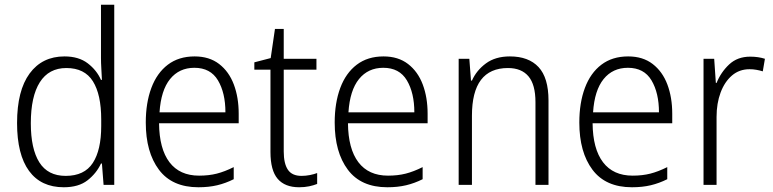

<svg xmlns="http://www.w3.org/2000/svg" viewBox="-20 -780 3260 810"><path d="M249 10Q153 10 102.5 -59Q52 -128 52 -261Q52 -398 105 -470Q158 -542 252 -542Q312 -542 350 -513Q388 -484 406 -443H410Q409 -466 407.5 -490.5Q406 -515 406 -535V-760H462V0H417L410 -90H406Q387 -49 349.5 -19.5Q312 10 249 10ZM257 -38Q336 -38 371.5 -92.5Q407 -147 407 -248V-276Q407 -381 372 -437Q337 -493 260 -493Q186 -493 148 -433Q110 -373 110 -260Q110 -152 146 -95Q182 -38 257 -38Z M801 -542Q863 -542 904.5 -510Q946 -478 966.5 -423.5Q987 -369 987 -300V-260H651Q652 -152 695 -95.5Q738 -39 820 -39Q861 -39 894.5 -47.5Q928 -56 966 -75V-24Q932 -7 896.5 1.5Q861 10 817 10Q706 10 650.5 -64Q595 -138 595 -263Q595 -346 618.5 -409Q642 -472 688 -507Q734 -542 801 -542ZM800 -494Q736 -494 697.5 -446.5Q659 -399 653 -306H931Q931 -388 899.5 -441Q868 -494 800 -494Z M1252 -38Q1270 -38 1287.5 -41.5Q1305 -45 1318 -50V-4Q1303 2 1284 6Q1265 10 1242 10Q1182 10 1151.5 -25.5Q1121 -61 1121 -139V-486H1053V-517L1122 -535L1140 -658H1177V-532H1315V-486H1177V-141Q1177 -90 1194.5 -64Q1212 -38 1252 -38Z M1598 -542Q1660 -542 1701.5 -510Q1743 -478 1763.5 -423.5Q1784 -369 1784 -300V-260H1448Q1449 -152 1492 -95.5Q1535 -39 1617 -39Q1658 -39 1691.5 -47.5Q1725 -56 1763 -75V-24Q1729 -7 1693.5 1.5Q1658 10 1614 10Q1503 10 1447.5 -64Q1392 -138 1392 -263Q1392 -346 1415.5 -409Q1439 -472 1485 -507Q1531 -542 1598 -542ZM1597 -494Q1533 -494 1494.5 -446.5Q1456 -399 1450 -306H1728Q1728 -388 1696.5 -441Q1665 -494 1597 -494Z M2131 -542Q2210 -542 2252 -497Q2294 -452 2294 -356V0H2239V-349Q2239 -423 2209.5 -458Q2180 -493 2123 -493Q1971 -493 1971 -292V0H1915V-532H1960L1967 -440H1971Q1990 -483 2030 -512.5Q2070 -542 2131 -542Z M2630 -542Q2692 -542 2733.5 -510Q2775 -478 2795.5 -423.5Q2816 -369 2816 -300V-260H2480Q2481 -152 2524 -95.5Q2567 -39 2649 -39Q2690 -39 2723.5 -47.5Q2757 -56 2795 -75V-24Q2761 -7 2725.5 1.5Q2690 10 2646 10Q2535 10 2479.5 -64Q2424 -138 2424 -263Q2424 -346 2447.5 -409Q2471 -472 2517 -507Q2563 -542 2630 -542ZM2629 -494Q2565 -494 2526.5 -446.5Q2488 -399 2482 -306H2760Q2760 -388 2728.5 -441Q2697 -494 2629 -494Z M3145 -541Q3179 -541 3207 -532L3198 -479Q3185 -483 3171 -485.5Q3157 -488 3142 -488Q3099 -488 3068 -461.5Q3037 -435 3020 -389.5Q3003 -344 3003 -287V0H2948V-532H2993L3000 -430H3003Q3021 -475 3056 -508Q3091 -541 3145 -541Z"/></svg>

Font: Noto Sans Sinhala UI SemiCondensed Light
Style: Regular
Weight: 300
Width: 4
Designer: Jelle Bosma - Monotype Design Team
Foundry: Monotype Imaging Inc.
Version: Version 2.006; ttfautohint (v1.8.4.7-5d5b)